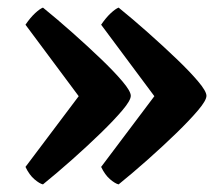

<svg xmlns="http://www.w3.org/2000/svg" viewBox="-20 -512 585 505"><path d="M93 -27Q84 -29 70.5 -40.5Q57 -52 47 -73L187 -259L47 -447Q60 -466 72.5 -477.5Q85 -489 93 -492Q130 -462 170 -426.5Q210 -391 245 -357.5Q280 -324 302 -298Q324 -272 324 -260Q324 -248 302 -222Q280 -196 245 -162Q210 -128 170 -92.5Q130 -57 93 -27ZM292 -27Q283 -29 269.5 -40.5Q256 -52 246 -73L386 -259L246 -447Q259 -466 271.5 -477.5Q284 -489 292 -492Q329 -462 369 -426.5Q409 -391 444 -357.5Q479 -324 501 -298Q523 -272 523 -260Q523 -248 501 -222Q479 -196 444 -162Q409 -128 369 -92.5Q329 -57 292 -27Z"/></svg>

Font: Texturina 72pt ExtraBold
Style: Regular
Weight: 800
Designer: Guillermo Torres Carreño
Foundry: Omnibus-Type
Version: Version 1.002; ttfautohint (v1.8.3)